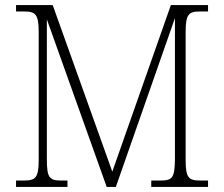

<svg xmlns="http://www.w3.org/2000/svg" viewBox="-20 -734 880 754"><path d="M43 0H245V-25H222C174 -25 164 -35 164 -109V-658L399 0H435L667 -663V-108C666 -35 657 -25 609 -25H574V0H797V-25H768C720 -25 709 -35 709 -109V-605C709 -679 720 -689 768 -689H797V-714H651L421 -60L187 -714H43V-689H72C120 -689 132 -679 132 -606V-108C132 -35 120 -25 72 -25H43Z"/></svg>

Font: Noto Serif Hebrew SemiCondensed ExtraLight
Style: Regular
Weight: 200
Width: 4
Designer: Monotype Design Team
Foundry: Monotype Imaging Inc.
Version: Version 2.004